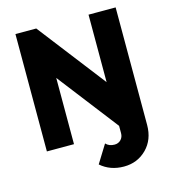

<svg xmlns="http://www.w3.org/2000/svg" viewBox="-130 -815 1003 1122"><g transform="rotate(-15 371.5 -254.0)"><path d="M231.9 -400.9V0H67.9V-710H193.8L509.8 -300.8V-709H673.8V2Q673.8 90.8 618.4 146.5Q563 202.1 481 202.1Q398.4 202.1 340.8 151.9L408.2 43Q427.7 64 460.9 64Q483.9 64 499 48.6Q514.2 33.2 514.2 8.8V-35.2Z"/></g></svg>

Font: Raleway-v4020 ExtraBold
Style: Regular
Weight: 800
Designer: Matt McInerney, Pablo Impallari, Rodrigo Fuenzalida
Foundry: Matt McInerney, Pablo Impallari, Rodrigo Fuenzalida
Version: Version 4.020;PS 004.020;hotconv 1.0.88;makeotf.lib2.5.64775